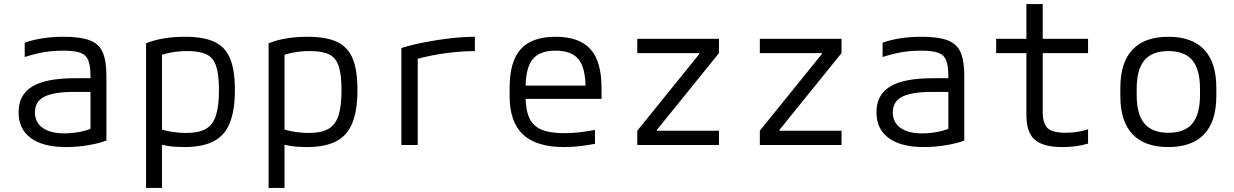

<svg xmlns="http://www.w3.org/2000/svg" viewBox="-20 -710 6040 940"><path d="M304 10Q191 10 131 -34Q71 -78 71 -160Q71 -246 138 -286.5Q205 -327 346 -327H457V-260H343Q243 -260 197 -236.5Q151 -213 151 -160Q151 -111 188.5 -84Q226 -57 296 -57Q334 -57 373.5 -65Q413 -73 438 -86L423 -43V-338Q423 -388 412 -415Q401 -442 372.5 -452Q344 -462 290 -462Q258 -462 228 -459Q198 -456 167 -449Q136 -442 101 -431V-501Q140 -515 188 -522.5Q236 -530 293 -530Q373 -530 418.5 -513Q464 -496 482.5 -454.5Q501 -413 501 -340V-22Q465 -8 411 1Q357 10 304 10Z M695 -498Q774 -530 886 -530Q977 -530 1030 -505Q1083 -480 1106.5 -423.5Q1130 -367 1130 -270Q1130 -170 1105 -108Q1080 -46 1025.5 -18Q971 10 882 10Q839 10 802.5 4.5Q766 -1 736 -11L752 -82Q788 -70 823 -64.5Q858 -59 891 -59Q952 -59 987 -78.5Q1022 -98 1037 -144Q1052 -190 1052 -269Q1052 -344 1038.5 -385.5Q1025 -427 991.5 -443.5Q958 -460 898 -460Q859 -460 823.5 -454Q788 -448 753 -435L773 -480V210H695Z M1295 -498Q1374 -530 1486 -530Q1577 -530 1630 -505Q1683 -480 1706.5 -423.5Q1730 -367 1730 -270Q1730 -170 1705 -108Q1680 -46 1625.5 -18Q1571 10 1482 10Q1439 10 1402.5 4.5Q1366 -1 1336 -11L1352 -82Q1388 -70 1423 -64.5Q1458 -59 1491 -59Q1552 -59 1587 -78.5Q1622 -98 1637 -144Q1652 -190 1652 -269Q1652 -344 1638.5 -385.5Q1625 -427 1591.5 -443.5Q1558 -460 1498 -460Q1459 -460 1423.5 -454Q1388 -448 1353 -435L1373 -480V210H1295Z M1945 -475Q2000 -492 2063.5 -504Q2127 -516 2189.5 -523Q2252 -530 2305 -530V-460Q2257 -460 2203 -454.5Q2149 -449 2097 -439Q2045 -429 2001 -415L2025 -453V0H1945Z M2742 10Q2606 10 2540.5 -51.5Q2475 -113 2475 -240V-280Q2475 -409 2529.5 -469.5Q2584 -530 2700 -530Q2816 -530 2870.5 -469.5Q2925 -409 2925 -280V-226H2519V-291H2871L2847 -268V-277Q2847 -376 2813 -419Q2779 -462 2700 -462Q2621 -462 2587 -419Q2553 -376 2553 -277V-243Q2553 -174 2571 -133.5Q2589 -93 2630.5 -75.5Q2672 -58 2743 -58Q2778 -58 2814.5 -62Q2851 -66 2893 -74V-6Q2858 1 2819 5.5Q2780 10 2742 10Z M3100 0V-70L3404 -446V-450H3100V-520H3500V-450L3196 -74V-70H3500V0Z M3700 0V-70L4004 -446V-450H3700V-520H4100V-450L3796 -74V-70H4100V0Z M4504 10Q4391 10 4331 -34Q4271 -78 4271 -160Q4271 -246 4338 -286.5Q4405 -327 4546 -327H4657V-260H4543Q4443 -260 4397 -236.5Q4351 -213 4351 -160Q4351 -111 4388.5 -84Q4426 -57 4496 -57Q4534 -57 4573.5 -65Q4613 -73 4638 -86L4623 -43V-338Q4623 -388 4612 -415Q4601 -442 4572.5 -452Q4544 -462 4490 -462Q4458 -462 4428 -459Q4398 -456 4367 -449Q4336 -442 4301 -431V-501Q4340 -515 4388 -522.5Q4436 -530 4493 -530Q4573 -530 4618.5 -513Q4664 -496 4682.5 -454.5Q4701 -413 4701 -340V-22Q4665 -8 4611 1Q4557 10 4504 10Z M5182 10Q5087 10 5046 -26Q5005 -62 5005 -147V-450H4857V-520H5005V-690H5085V-520H5307V-450H5085V-164Q5085 -105 5109 -82.5Q5133 -60 5197 -60Q5228 -60 5255 -64.5Q5282 -69 5307 -77V-7Q5276 2 5245 6Q5214 10 5182 10Z M5700 10Q5584 10 5524.5 -53Q5465 -116 5465 -240V-280Q5465 -404 5524.5 -467Q5584 -530 5700 -530Q5816 -530 5875.5 -467Q5935 -404 5935 -280V-240Q5935 -116 5875.5 -53Q5816 10 5700 10ZM5700 -60Q5780 -60 5817.5 -105Q5855 -150 5855 -245V-275Q5855 -370 5817.5 -415Q5780 -460 5700 -460Q5621 -460 5583 -415Q5545 -370 5545 -275V-245Q5545 -150 5583 -105Q5621 -60 5700 -60Z"/></svg>

Font: M PLUS Code Latin Expanded
Style: Regular
Weight: 400
Width: 7
Designer: Coji Morishita
Foundry: UNDERFOREST DESIGN
Version: Version 1.002; ttfautohint (v1.8.3)